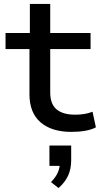

<svg xmlns="http://www.w3.org/2000/svg" viewBox="-20 -658 505 971"><path d="M341 9Q241 9 185 -39.5Q129 -88 129 -181V-410H8V-491H131V-638H234V-491H438V-410H234V-190Q234 -132 266 -105Q298 -78 360 -78Q384 -78 406 -81.5Q428 -85 448 -93L465 -14Q442 -2 410.5 3.5Q379 9 341 9ZM276 293 238 263Q262 238 272 215.5Q282 193 283 166L303 181H230V78H340V153Q340 196 324.5 230Q309 264 276 293Z"/></svg>

Font: Nunito Sans 10pt Expanded Medium
Style: Regular
Weight: 500
Width: 7
Designer: Vernon Adams
Foundry: Vernon Adams
Version: Version 3.101;gftools[0.9.27]